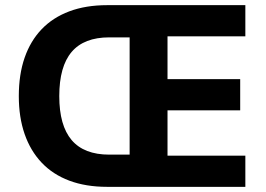

<svg xmlns="http://www.w3.org/2000/svg" viewBox="-20 -725 1031 745"><path d="M396 0Q313 0 249 -24Q185 -48 141.5 -94Q98 -140 75.5 -205Q53 -270 53 -352Q53 -436 75.5 -501Q98 -566 141.5 -611.5Q185 -657 249 -681Q313 -705 396 -705H932V-584H630V-418H912V-297H630V-121H932V0ZM404 -125H483V-580H404Q306 -580 258 -523.5Q210 -467 210 -352Q210 -238 258 -181.5Q306 -125 404 -125Z"/></svg>

Font: Nunito Sans 10pt SemiCondensed ExtraBold
Style: Regular
Weight: 800
Width: 4
Designer: Vernon Adams
Foundry: Vernon Adams
Version: Version 3.101;gftools[0.9.27]